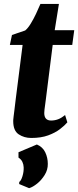

<svg xmlns="http://www.w3.org/2000/svg" viewBox="-20 -710 408 1002"><path d="M219 -189.5Q217 -173 215.2 -160.5Q213.5 -148 212.2 -138.2Q211 -128.5 211 -120Q211 -100.5 220 -90.8Q229 -81 246.5 -81Q266 -81 283.8 -87.8Q301.5 -94.5 319.5 -110L331.5 -71.5Q317.5 -55 292.8 -36Q268 -17 231.2 -3.5Q194.5 10 143 10Q106 10 77.5 -9Q49 -28 49 -77.5Q49 -80 49.2 -85.2Q49.5 -90.5 51 -102.2Q52.5 -114 55.2 -135.5Q58 -157 62 -192L98 -475.5H31.5L42.5 -527.5L111.5 -551Q126 -563 140.5 -586.8Q155 -610.5 168 -638Q181 -665.5 191 -689.5H287.5L265.5 -552.5H367.5L357 -475.5H255ZM132 272 80 250.5 80.5 239.5Q90 233.5 97.2 209.8Q104.5 186 103.5 163Q103 148 96.8 134.8Q90.5 121.5 76.5 112.5V84.5L172.5 44Q203 57 216.2 85Q229.5 113 229.5 145Q230 176 213.2 203Q196.5 230 173.8 248.2Q151 266.5 132 272Z"/></svg>

Font: Merriweather 24pt Black
Style: Italic
Weight: 900
Italic angle: -7.8°
Designer: Eben Sorkin
Foundry: Eben Sorkin
Version: Version 2.101